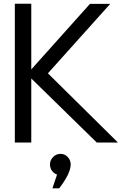

<svg xmlns="http://www.w3.org/2000/svg" viewBox="-20 -770 657 1037"><path d="M502.9 0 148.9 -346.2V0H60.1V-750H148.9V-395L465.8 -749H575.2L238.8 -374L617.2 0ZM288.1 172.9Q271 167 260.5 152.1Q250 137.2 250 118.2Q250 95.2 266.6 78.1Q283.2 61 307.1 61Q330.1 61 345.9 78.1Q361.8 95.2 361.8 118.2Q361.8 166 299.8 247.1H263.2Z"/></svg>

Font: Oakes Grotesk
Style: Regular
Weight: 400
Designer: Samuel Oakes
Foundry: Samuel Oakes
Version: Version 1.0 | wf-rip DC20170320